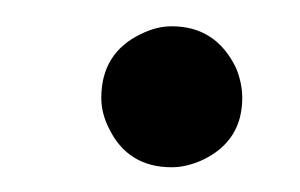

<svg xmlns="http://www.w3.org/2000/svg" viewBox="-20 -411 233 149"><path d="M58.6 -335Q58.6 -370.1 89.8 -384.8Q101.6 -390.6 113.3 -390.6Q147.5 -390.6 163.1 -358.4Q168 -346.7 168 -335Q168 -301.8 137.7 -287.1Q125 -281.2 113.3 -281.2Q79.1 -281.2 64.5 -311.5Q58.6 -323.2 58.6 -335Z"/></svg>

Font: Post No Bills Colombo SemiBold
Style: Regular
Weight: 600
Designer: Kosala Senevirathne, Siva Puranthara, Lasantha Premarathna, Tharique Azeez
Foundry: Mooniak
Version: Version 1.220 ; ttfautohint (v1.6)